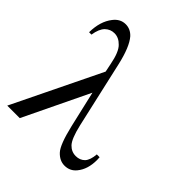

<svg xmlns="http://www.w3.org/2000/svg" viewBox="-197 -813 943 943"><g transform="rotate(45 274.5 -342.0)"><path d="M251 -340.8Q210 -255.9 86.9 0Q65.4 0 0 0Q55.7 -115.2 223.6 -460Q221.7 -470.7 214.8 -502.9Q201.2 -574.2 175.8 -598.6Q151.4 -624 121.1 -624Q93.8 -624 73.2 -604.5Q52.7 -584 45.9 -539.1Q40 -539.1 29.3 -539.1Q30.3 -615.2 66.4 -661.1Q91.8 -694.3 128.9 -694.3Q162.1 -694.3 186.5 -668Q220.7 -628.9 243.2 -529.3Q268.6 -414.1 321.3 -184.6Q338.9 -108.4 361.3 -85Q382.8 -62.5 413.1 -62.5Q441.4 -62.5 460 -81.1Q477.5 -100.6 480.5 -141.6Q487.3 -141.6 500 -141.6Q501 -128.9 501 -123Q501 -58.6 468.8 -19.5Q445.3 9.8 407.2 9.8Q373 9.8 345.7 -19.5Q319.3 -47.9 294.9 -151.4Q280.3 -213.9 251 -340.8Z"/></g></svg>

Font: Griech2
Style: Regular
Weight: 400
Version: 001.007